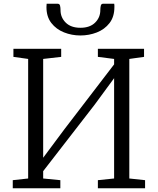

<svg xmlns="http://www.w3.org/2000/svg" viewBox="-20 -1003 841 1023"><path d="M48 0V-43L130 -52V-689L51.5 -700V-743H306V-700L210 -689V-162.5L322.5 -313.5L588 -660V-689L501.5 -700V-743H747.5V-700L669 -689V-52L753 -43V0H501.5V-43L588 -52V-586.5L484.5 -445.5L210 -91V-52L301.5 -43V0ZM287.5 -983Q297.5 -983 300 -972.5Q302.5 -962 302.5 -949Q302.5 -910 330.2 -882.5Q358 -855 408.5 -855Q459 -855 486.8 -882.5Q514.5 -910 514.5 -949Q514.5 -962 517 -972.5Q519.5 -983 528.5 -983H588.5Q589.5 -979.5 589.5 -974.5Q589.5 -969.5 589.5 -965Q589.5 -913.5 563.5 -880Q537.5 -846.5 496 -830.2Q454.5 -814 408.5 -814Q362.5 -814 321 -830.5Q279.5 -847 253.5 -880.5Q227.5 -914 227.5 -965Q227.5 -969.5 228 -974.5Q228.5 -979.5 228.5 -983Z"/></svg>

Font: Merriweather 7pt Light
Style: Regular
Weight: 300
Designer: Eben Sorkin
Foundry: Eben Sorkin
Version: Version 2.200;gftools[0.9.31]